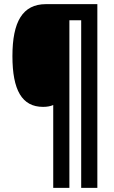

<svg xmlns="http://www.w3.org/2000/svg" viewBox="-20 -780 548 927"><path d="M450 127V-760H202C89 -760 40 -675 40 -509C40 -345 86 -264 188 -264C207 -264 224 -267 237 -273V127H315V-682H372V127Z"/></svg>

Font: Noto Sans Kannada ExtraCondensed ExtraBold
Style: Regular
Weight: 800
Width: 2
Designer: Jelle Bosma - Monotype Design Team
Foundry: Monotype Imaging Inc.
Version: Version 2.005